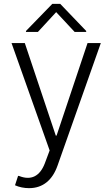

<svg xmlns="http://www.w3.org/2000/svg" viewBox="-20 -770 584 998"><path d="M131 208C204 208 253 165 279 91L504 -546H435L274 -65H270L109 -546H40L238 12L213 79C187 147 141 169 80 145L74 144L58 193C80 203 106 208 131 208ZM115 -604H177L272 -707L368 -604H428V-609L293 -750H252L115 -609Z"/></svg>

Font: Wafeq Light
Style: Regular
Weight: 300
Designer: Rasmus Andersson & Azza Alameddine
Foundry: Google & TypeTogether
Version: Version 3.000;January 28, 2025;FontCreator 15.0.0.3014 64-bi